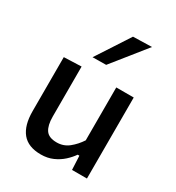

<svg xmlns="http://www.w3.org/2000/svg" viewBox="-187 -893 937 1020"><g transform="rotate(30 281.5 -383.0)"><path d="M218 12Q140.5 12 103.2 -33.2Q66 -78.5 66 -165.5V-497L173 -501V-194Q173 -140.5 191.8 -113Q210.5 -85.5 259.5 -85.5Q301 -85.5 332.8 -111Q364.5 -136.5 388 -172.5V-497H495V0H403.5L399.5 -85H389Q373 -61.5 348.5 -39.2Q324 -17 291.5 -2.5Q259 12 218 12ZM198.5 -573Q231.5 -623.5 264.5 -674.2Q297.5 -725 330 -775L445 -778Q403 -725.5 362.5 -675Q321.5 -624 281.5 -574Z"/></g></svg>

Font: Heraclito Medium
Style: Regular
Weight: 500
Designer: Kostas Bartsokas (font) & Cristiano Sobral (main changes)
Foundry: Kostas Bartsokas (font) & Cristiano Sobral (main changes)
Version: Version 1.00;July 8, 2020;FontCreator 13.0.0.2655 64-bit